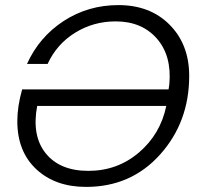

<svg xmlns="http://www.w3.org/2000/svg" viewBox="-20 -727 792 754"><path d="M327 -56Q441 -56 525.5 -128Q610 -200 633 -311H126Q104 -194 159.5 -125Q215 -56 327 -56ZM318 7Q197 7 122.5 -62.5Q48 -132 48 -251Q48 -309 67 -376H642L645 -396Q655 -508 596 -575.5Q537 -643 434 -643Q347 -643 275 -598.5Q203 -554 167 -476H86Q134 -582 230 -644.5Q326 -707 445 -707Q570 -707 646.5 -629.5Q723 -552 723 -429Q723 -248 609 -120.5Q495 7 318 7Z"/></svg>

Font: Poppins Light
Style: Italic
Weight: 300
Italic angle: -10°
Designer: Ninad Kale (Devanagari), Jonny Pinhorn (Latin)
Foundry: Indian Type Foundry
Version: Version 3.200;PS 1.000;hotconv 16.6.54;makeotf.lib2.5.65590